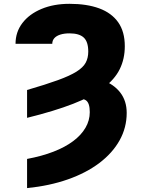

<svg xmlns="http://www.w3.org/2000/svg" viewBox="-20 -757 734 990"><path d="M119.6 -149.4V-293Q216.8 -321.3 278.6 -343.8Q340.3 -366.2 374.5 -387.7Q408.7 -409.2 421.9 -433.8Q435.1 -458.5 435.1 -491.2Q435.1 -542 411.6 -563.5Q388.2 -585 338.4 -585Q311 -585 291 -578.6Q271 -572.3 260.3 -560.3Q249.5 -548.3 249.5 -531.2H60.1Q60.1 -591.8 95.5 -638.2Q130.9 -684.6 193.8 -710.9Q256.8 -737.3 338.4 -737.3Q427.7 -737.3 491.5 -713.9Q555.2 -690.4 589.4 -642.1Q623.5 -593.8 623.5 -518.6Q623.5 -453.6 597.4 -400.4Q571.3 -347.2 512.5 -303.2Q453.6 -259.3 356.9 -221.7Q260.3 -184.1 119.6 -149.4ZM351.1 -246.1 369.6 -358.4Q447.8 -364.7 507.1 -344Q566.4 -323.2 599.9 -280Q633.3 -236.8 633.3 -174.8Q633.3 -99.1 596.7 -33.4Q560.1 32.2 492.2 83.5Q424.3 134.8 329.8 168Q235.4 201.2 119.6 212.9V62.5Q195.8 48.3 255.6 25.1Q315.4 2 357.2 -29.3Q398.9 -60.5 420.9 -98.4Q442.9 -136.2 442.9 -178.7Q442.9 -226.1 423.1 -239.7Q403.3 -253.4 351.1 -246.1Z"/></svg>

Font: Inter 17pt Black
Style: Regular
Weight: 900
Version: Version 4.001;git-66647c0bb